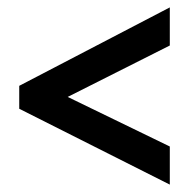

<svg xmlns="http://www.w3.org/2000/svg" viewBox="-20 -618 513 519"><path d="M439 -119 32 -324V-386L439 -598V-495L163 -356L439 -222Z"/></svg>

Font: Noto Sans Disp Cond SemBd
Style: Regular
Weight: 600
Width: 3
Designer: Monotype Design Team
Foundry: Monotype Imaging Inc.
Version: Version 2.000;GOOG;noto-source:20170915:90ef993387c0; ttfaut